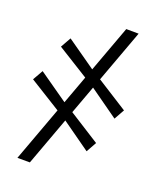

<svg xmlns="http://www.w3.org/2000/svg" viewBox="-167 -869 930 1129"><g transform="rotate(20 298.5 -304.0)"><path d="M81.5 161.5 424 -769 501.5 -768.5 159.5 161.5ZM450.5 -14 255.5 -152.5 215.5 -176.5 10 -304 46.5 -368.5 239.5 -233.5 278.5 -210.5 486.5 -78.5ZM539 -250.5 344 -389 303.5 -413 98.5 -540.5 135 -605.5 327.5 -470.5 367 -447 575 -315Z"/></g></svg>

Font: Merriweather 72pt
Style: Bold Italic
Weight: 700
Italic angle: -7.8°
Version: Version 2.101